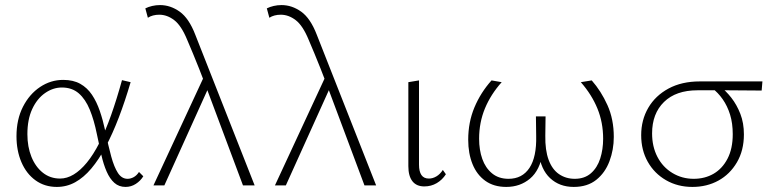

<svg xmlns="http://www.w3.org/2000/svg" viewBox="-20 -731 3032 757"><path d="M204 6Q156 6 120 -20Q84 -46 64.5 -91.5Q45 -137 45 -194Q45 -260 70.5 -310Q96 -360 138 -388Q180 -416 229 -416Q269 -416 296.5 -400.5Q324 -385 342.5 -357.5Q361 -330 373.5 -293.5Q386 -257 395 -215Q407 -156 418.5 -114Q430 -72 445 -49Q460 -26 483 -26Q495 -26 507 -32.5Q519 -39 528 -53L545 -36Q534 -18 515.5 -6Q497 6 475 6Q449 6 431 -10Q413 -26 400.5 -54.5Q388 -83 379.5 -120.5Q371 -158 362 -202Q351 -257 334 -298.5Q317 -340 290.5 -363Q264 -386 224 -386Q189 -386 157.5 -364Q126 -342 107 -301Q88 -260 88 -202Q88 -152 104 -112.5Q120 -73 149 -50Q178 -27 217 -27Q244 -27 270.5 -43Q297 -59 322.5 -90Q348 -121 372 -168Q396 -215 418 -277Q440 -339 461 -415L495 -407Q473 -332 448.5 -268Q424 -204 397 -153Q370 -102 340 -66.5Q310 -31 276.5 -12.5Q243 6 204 6Z M938 0 788 -401Q776 -432 764.5 -461.5Q753 -491 741 -519.5Q729 -548 718 -574Q695 -630 667 -651.5Q639 -673 608 -673Q595 -673 583.5 -670Q572 -667 563 -661L553 -698Q565 -704 580 -707.5Q595 -711 611 -711Q652 -711 688.5 -685Q725 -659 750 -594L984 0ZM585 0 787 -435 806 -394 628 0Z M1417 0 1267 -401Q1255 -432 1243.5 -461.5Q1232 -491 1220 -519.5Q1208 -548 1197 -574Q1174 -630 1146 -651.5Q1118 -673 1087 -673Q1074 -673 1062.5 -670Q1051 -667 1042 -661L1032 -698Q1044 -704 1059 -707.5Q1074 -711 1090 -711Q1131 -711 1167.5 -685Q1204 -659 1229 -594L1463 0ZM1064 0 1266 -435 1285 -394 1107 0Z M1653 4Q1622 4 1606 -16.5Q1590 -37 1590 -76V-407L1632 -414V-82Q1632 -55 1641.5 -41Q1651 -27 1671 -27Q1686 -27 1700.5 -35.5Q1715 -44 1726 -61L1738 -44Q1724 -22 1702 -9Q1680 4 1653 4Z M1976 6Q1927 6 1893.5 -18Q1860 -42 1843 -84Q1826 -126 1826 -180Q1826 -249 1850.5 -307.5Q1875 -366 1918 -414L1958 -407Q1915 -359 1892 -303.5Q1869 -248 1869 -184Q1869 -140 1881.5 -104.5Q1894 -69 1920 -47.5Q1946 -26 1985 -26Q2039 -26 2067.5 -69Q2096 -112 2094 -195L2093 -272H2131L2130 -196Q2129 -139 2143 -101Q2157 -63 2184 -44.5Q2211 -26 2246 -26Q2285 -26 2310 -48Q2335 -70 2346.5 -106Q2358 -142 2358 -184Q2358 -248 2335.5 -303Q2313 -358 2270 -407L2313 -414Q2350 -372 2375 -316.5Q2400 -261 2400 -191Q2400 -141 2383 -95.5Q2366 -50 2331 -22Q2296 6 2242 6Q2186 6 2149 -28.5Q2112 -63 2104 -129H2120Q2109 -60 2070 -27Q2031 6 1976 6Z M2710 6Q2652 6 2606 -20.5Q2560 -47 2534 -93Q2508 -139 2508 -198Q2508 -258 2536 -306Q2564 -354 2616 -382Q2668 -410 2739 -410H2986L2983 -374Q2918 -375 2851.5 -375Q2785 -375 2730 -375Q2645 -375 2598 -329Q2551 -283 2551 -205Q2551 -153 2572 -112.5Q2593 -72 2631 -49Q2669 -26 2715 -26Q2759 -26 2793.5 -46Q2828 -66 2848.5 -105.5Q2869 -145 2869 -202Q2869 -245 2858.5 -279Q2848 -313 2829.5 -339.5Q2811 -366 2787 -384L2818 -391Q2842 -373 2863.5 -345.5Q2885 -318 2899 -282Q2913 -246 2913 -201Q2913 -138 2885.5 -91Q2858 -44 2812.5 -19Q2767 6 2710 6Z"/></svg>

Font: Ysabeau Office ExtraLight
Style: Regular
Weight: 250
Designer: Christian Thalmann (Catharsis Fonts)
Version: Version 2.001;gftools[0.9.30]; featfreeze: tnum,lnum,ss02